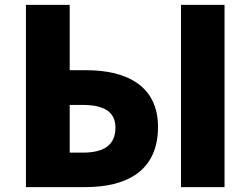

<svg xmlns="http://www.w3.org/2000/svg" viewBox="-20 -765 1024 785"><path d="M86 0H329C494 0 626 -63 626 -246C626 -412 501 -478 332 -478H265V-745H86ZM265 -141V-336H318C408 -336 452 -306 452 -243C452 -170 402 -141 319 -141ZM720 0H898V-745H720Z"/></svg>

Font: Noto Sans CJK TC Black
Style: Regular
Weight: 900
Designer: Ryoko NISHIZUKA 西塚涼子 (kana, bopomofo & ideographs); Paul D. Hunt (Latin, Greek & Cyrillic); Sandoll Communications 산돌커뮤니
Foundry: Adobe
Version: Version 2.004;hotconv 1.0.118;makeotfexe 2.5.65603